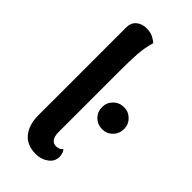

<svg xmlns="http://www.w3.org/2000/svg" viewBox="-235 -787 851 851"><g transform="rotate(45 191.0 -361.0)"><path d="M183 10Q128 10 99 -25Q70 -60 70 -121V-670Q70 -700 89 -716Q108 -732 137 -732Q163 -732 180 -722.5Q197 -713 204 -706Q192 -665 189 -621.5Q186 -578 186 -511V-131Q186 -105 195.5 -91.5Q205 -78 222 -78Q231 -78 240.5 -81.5Q250 -85 254 -93Q262 -84 264.5 -73.5Q267 -63 267 -55Q267 -27 242 -8.5Q217 10 183 10ZM314 -276Q284 -276 264 -296Q244 -316 244 -346Q244 -374 264 -394Q284 -414 314 -414Q342 -414 362 -394Q382 -374 382 -346Q382 -316 362 -296Q342 -276 314 -276Z"/></g></svg>

Font: Arima SemiBold
Style: Regular
Weight: 600
Designer: Joana Correia and Natanael Gama
Foundry: NDISCOVER
Version: Version 1.101;gftools[0.9.23]